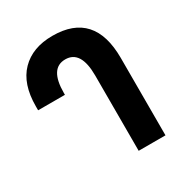

<svg xmlns="http://www.w3.org/2000/svg" viewBox="-169 -849 922 974"><g transform="rotate(-30 292.0 -362.0)"><path d="M363 0H520V-453Q520 -724 275 -724Q158 -724 91 -655.5Q24 -587 24 -456V-433H181V-444Q181 -588 272 -588Q363 -588 363 -441Z"/></g></svg>

Font: Noto Sans Georgian Condensed Extra
Style: Regular
Weight: 800
Width: 3
Designer: Monotype Design Team
Foundry: Monotype Imaging Inc.
Version: Version 1.901